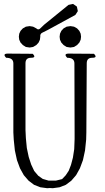

<svg xmlns="http://www.w3.org/2000/svg" viewBox="-20 -988 540 989"><path d="M148.4 -710.9Q168.9 -690.4 139.6 -690.4Q111.3 -690.4 111.3 -662.1V-318.4L113.3 -276.4L118.2 -225.6L127.9 -179.7L140.6 -140.6L156.2 -107.4L176.8 -83L200.2 -66.4L230.5 -57.6H267.6L299.8 -65.4L318.4 -85L334 -108.4L345.7 -138.7L355.5 -175.8L362.3 -219.7L364.3 -271.5V-305.7L363.3 -661.1Q363.3 -690.4 326.2 -690.4Q305.7 -711.9 334 -711.9L463.9 -710.9Q484.4 -690.4 455.1 -690.4Q426.8 -690.4 426.8 -662.1L424.8 -305.7L423.8 -268.6L418 -212.9L407.2 -163.1L391.6 -121.1L372.1 -85.9L347.7 -57.6L319.3 -36.1L287.1 -23.4L252 -18.6L237.3 -19.5L222.7 -18.6L187.5 -23.4L155.3 -36.1L127 -57.6L102.5 -85.9L83 -121.1L67.4 -163.1L56.6 -212.9L50.8 -268.6L48.8 -305.7V-661.1Q48.8 -690.4 11.7 -690.4Q-8.8 -711.9 20.5 -711.9ZM307.6 -755.9 295.9 -768.6 289.1 -783.2 287.1 -798.8 289.1 -814.5 295.9 -829.1 307.6 -841.8 323.2 -850.6 342.8 -853.5 361.3 -850.6 377 -841.8 388.7 -829.1 395.5 -814.5 397.5 -798.8 395.5 -783.2 388.7 -768.6 377 -755.9 361.3 -746.1 342.8 -743.2 323.2 -746.1ZM368.2 -911.1 226.6 -834 199.2 -820.3Q185.5 -814.5 187.5 -798.8L185.5 -783.2L178.7 -768.6L167 -755.9L150.4 -746.1L132.8 -743.2L113.3 -746.1L97.7 -755.9L85.9 -768.6L79.1 -783.2L77.1 -798.8L79.1 -814.5L85.9 -829.1L97.7 -841.8L113.3 -850.6L132.8 -853.5L150.4 -850.6L167 -841.8Q176.8 -832 186.5 -840.8L208 -861.3L333 -962.9L356.4 -967.8L376 -954.1L380.9 -930.7Z"/></svg>

Font: B2 Hana
Style: Regular
Weight: 500
Version: 2020-08-05; (max)